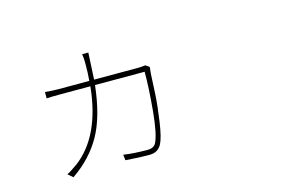

<svg xmlns="http://www.w3.org/2000/svg" viewBox="-82 -805 1664 1058"><g transform="rotate(-15 750.0 -275.5)"><path d="M478.5 -596.7Q470.7 -449.2 470.7 -444.3H722.7Q737.3 -444.3 763.7 -447.3L785.2 -432.6Q783.2 -419.9 781.2 -394.5Q779.3 -343.8 775.4 -277.8Q771.5 -211.9 758.8 -125Q746.1 -38.1 728.5 -4.9Q707 35.2 659.2 35.2Q598.6 35.2 522.5 29.3L518.6 -2.9Q576.2 5.9 656.2 5.9Q691.4 5.9 704.1 -18.6Q727.5 -66.4 739.3 -193.8Q751 -321.3 751 -414.1H467.8Q448.2 -237.3 389.2 -132.8Q330.1 -28.3 221.7 45.9L193.4 21.5Q210.9 13.7 253.9 -16.6Q413.1 -135.7 441.4 -414.1H268.6Q214.8 -414.1 191.4 -412.1V-448.2Q236.3 -444.3 267.6 -444.3H443.4Q447.3 -487.3 447.3 -543.9Q447.3 -572.3 443.4 -596.7Z"/></g></svg>

Font: Bpmf Zihi Sans ExtraLight
Style: ExtraLight
Weight: 250
Foundry: But Ko
Version: Version 1.320